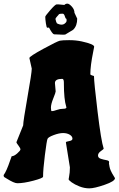

<svg xmlns="http://www.w3.org/2000/svg" viewBox="-20 -986 652 1052"><path d="M338 -860Q345 -865 345 -874.5Q345 -884 342 -884Q339 -884 335 -897.5Q331 -911 323 -911Q301 -911 301 -905Q301 -904 292.5 -895.5Q284 -887 284 -881Q288 -863 292 -858Q308 -850 319.5 -851Q331 -852 338 -860ZM388 -916 403 -884Q403 -845 382 -824Q379 -821 364.5 -813Q350 -805 338 -797Q336 -796 323 -796L276 -798Q267 -800 249 -834Q248 -835 246 -835L239 -834Q235 -834 231.5 -857.5Q228 -881 228 -894Q228 -899 255 -930Q282 -961 290 -962H300L332 -959L334 -960Q340 -966 349.5 -966Q359 -966 373.5 -950Q388 -934 388 -916ZM344 -398Q343 -400 343 -401Q330 -442 330 -529V-533Q330 -554 321 -554Q281 -554 281 -531L285 -485Q285 -479 272 -447Q259 -415 259 -396Q259 -377 264 -377Q273 -377 291 -383.5Q309 -390 326.5 -390Q344 -390 344 -398ZM154 -610 141 -668Q141 -677 217.5 -718.5Q294 -760 308 -763Q322 -766 359 -766Q396 -766 428 -759Q496 -744 496 -730Q496 -729 491 -704Q475 -626 475 -580Q475 -575 485 -572.5Q495 -570 495 -569Q495 -537 514.5 -375.5Q534 -214 548 -172V-171Q548 -169 532.5 -158Q517 -147 517 -134Q517 -121 532.5 -116Q548 -111 563 -108.5Q578 -106 578 -98Q577 -96 577 -91Q577 -86 580 -73Q583 -53 604 -20L610 -10Q610 7 553.5 26.5Q497 46 469.5 46Q442 46 415.5 35.5Q389 25 372.5 13Q356 1 356 -4Q356 -5 358 -15Q363 -40 363 -69L341 -206Q341 -210 359 -213Q377 -216 377 -226Q377 -239 362 -248Q347 -257 325.5 -257Q304 -257 274.5 -246Q245 -235 240.5 -225.5Q236 -216 226 -136.5Q216 -57 216 -18Q216 -10 163 4Q110 18 75 18Q57 18 16 -8L3 -16Q0 -19 0 -25V-27Q15 -46 36 -108L44 -130Q57 -130 74.5 -145.5Q92 -161 92 -167.5Q92 -174 81 -188.5Q70 -203 70 -206V-207L107 -299Q107 -321 130.5 -454Q154 -587 154 -610Z"/></svg>

Font: Piedra
Style: Regular
Weight: 400
Designer: Angel Koziupa & Ale Paul
Foundry: Angel Koziupa and Alejandro Paul
Version: Version 1.000